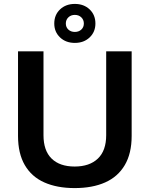

<svg xmlns="http://www.w3.org/2000/svg" viewBox="-20 -948 764 980"><path d="M361 12Q271 12 206 -17Q141 -46 106.5 -105.5Q72 -165 72 -254V-686H202V-258Q202 -179 243.5 -138.5Q285 -98 361 -98Q437 -98 479.5 -138.5Q522 -179 522 -258V-686H652V-254Q652 -165 617 -105.5Q582 -46 517 -17Q452 12 361 12ZM362 -729Q316 -729 286.5 -757Q257 -785 257 -828Q257 -872 286.5 -900Q316 -928 362 -928Q408 -928 437.5 -900Q467 -872 467 -828Q467 -785 437.5 -757Q408 -729 362 -729ZM362 -785Q382 -785 395 -797Q408 -809 408 -828Q408 -847 395 -859.5Q382 -872 362 -872Q342 -872 329 -859.5Q316 -847 316 -828Q316 -809 329 -797Q342 -785 362 -785Z"/></svg>

Font: Archivo Variable SemiBold
Style: Regular
Weight: 600
Designer: Hector Gatti
Foundry: Omnibus-Type
Version: Version 2.001